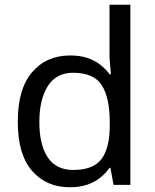

<svg xmlns="http://www.w3.org/2000/svg" viewBox="-20 -780 655 810"><path d="M275 10Q175 10 115 -59.5Q55 -129 55 -267Q55 -405 115.5 -475.5Q176 -546 276 -546Q318 -546 349 -535.5Q380 -525 403 -507Q426 -489 442 -467H448Q447 -480 444.5 -505.5Q442 -531 442 -546V-760H530V0H459L446 -72H442Q426 -49 403 -30.5Q380 -12 348.5 -1Q317 10 275 10ZM289 -63Q374 -63 408.5 -109.5Q443 -156 443 -250V-266Q443 -366 410 -419.5Q377 -473 288 -473Q217 -473 181.5 -416.5Q146 -360 146 -265Q146 -169 181.5 -116Q217 -63 289 -63Z"/></svg>

Font: umalayalam05
Style: Book
Weight: 400
Designer: Jelle Bosma - Monotype Design Team
Foundry: Monotype Imaging Inc.
Version: Version 2.003